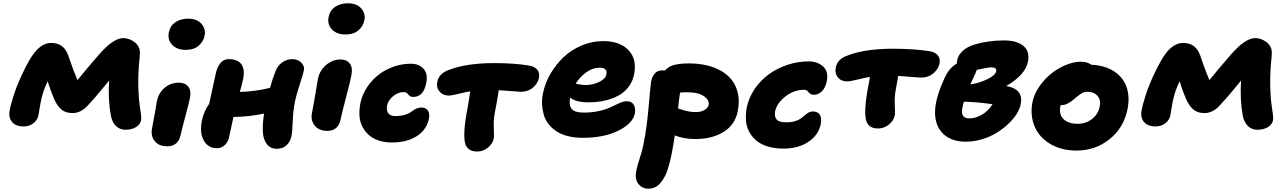

<svg xmlns="http://www.w3.org/2000/svg" viewBox="-20 -847 7781 1163"><path d="M124 -81.1Q74.7 -81.1 52.2 -109.1Q29.8 -137.2 39.1 -181.2Q44.4 -212.4 63.2 -270.5Q82 -328.6 108.9 -386.2Q161.1 -501 202.4 -543.9Q243.7 -586.9 290 -586.9Q329.1 -586.9 354.5 -568.1Q379.9 -549.3 394 -509.8Q396 -503.9 407 -472.4Q418 -440.9 428.5 -412.8Q439 -384.8 449.2 -361.8Q508.3 -434.6 580.1 -517.1Q666.5 -616.2 727.1 -616.2Q762.7 -616.2 796.9 -590.8Q816.4 -573.7 823 -554.9Q829.6 -536.1 826.2 -504.9Q812 -377 820.8 -258.8Q822.8 -230.5 827.4 -200Q832 -169.4 834.2 -150.9Q836.4 -132.3 835 -120.1Q830.1 -93.3 803.7 -77.1Q777.3 -61 740.2 -61Q706.5 -61 683.3 -83Q660.2 -105 651.9 -144Q633.3 -244.1 641.1 -358.9Q560.5 -259.8 514.2 -210.9Q471.2 -162.1 419.9 -162.1Q377.4 -162.1 352.1 -183.6Q326.7 -205.1 309.1 -245.1Q285.2 -299.8 269 -355Q242.7 -300.8 231 -249Q225.1 -223.6 219.2 -187Q213.4 -150.4 212.9 -148.9Q207 -119.1 181.9 -100.1Q156.7 -81.1 124 -81.1Z M1106 -544.9Q1051.3 -544.9 1022.5 -575.9Q993.7 -606.9 1002.9 -651.9Q1011.2 -691.4 1042.7 -712.6Q1074.2 -733.9 1119.1 -733.9Q1174.3 -733.9 1200.7 -702.1Q1227.1 -670.4 1219.7 -632.8Q1213.4 -596.7 1184.1 -570.8Q1154.8 -544.9 1106 -544.9ZM993.2 39.1Q941.9 39.1 917 7.6Q892.1 -23.9 900.9 -68.8Q911.1 -120.1 920.4 -175.3Q929.7 -230.5 930.2 -233.9Q940.4 -283.2 976.6 -314.7Q1012.7 -346.2 1064.9 -346.2Q1101.1 -346.2 1120.1 -322.3Q1139.2 -298.3 1130.9 -254.9Q1127.4 -234.4 1103.3 -144.3Q1079.1 -54.2 1075.2 -33.2Q1061 39.1 993.2 39.1Z M1294.9 50.8Q1240.7 50.8 1214.6 4.6Q1188.5 -41.5 1202.6 -115.2Q1214.4 -173.8 1247.1 -217.8Q1260.3 -280.3 1286.6 -399.9Q1294.9 -439 1314.2 -463.9Q1333.5 -488.8 1365.7 -488.8Q1420.9 -488.8 1442.6 -457Q1464.4 -425.3 1452.6 -368.2Q1446.8 -339.8 1432.6 -290Q1532.2 -293.5 1615.7 -314.9Q1631.3 -372.6 1649.9 -418Q1662.1 -449.7 1689.7 -469.2Q1717.3 -488.8 1752 -488.8Q1782.7 -488.8 1804.2 -468.3Q1825.7 -447.8 1820.8 -420.9Q1817.4 -401.4 1796.4 -338.1Q1775.4 -274.9 1765.6 -226.1Q1755.4 -174.3 1753.2 -111.3Q1751 -48.3 1745.6 -22.9Q1739.3 9.8 1716.3 32Q1693.4 54.2 1657.7 54.2Q1617.7 54.2 1595.9 25.6Q1574.2 -2.9 1572 -50.3Q1569.8 -97.7 1579.6 -159.2Q1504.4 -141.6 1394 -138.2Q1390.1 -120.1 1381.1 -78.1Q1372.1 -36.1 1367.7 -17.1Q1362.3 12.2 1341.8 31.5Q1321.3 50.8 1294.9 50.8Z M2073.7 -638.2Q2019 -638.2 1990.2 -669.2Q1961.4 -700.2 1970.7 -745.1Q1979 -784.7 2010.5 -805.9Q2042 -827.1 2086.9 -827.1Q2142.1 -827.1 2168.5 -795.4Q2194.8 -763.7 2187.5 -726.1Q2181.2 -689.9 2151.9 -664.1Q2122.6 -638.2 2073.7 -638.2ZM1962.9 -54.2Q1912.6 -54.2 1886.7 -85.9Q1860.8 -117.7 1869.6 -162.1Q1881.8 -224.1 1891.6 -285.6Q1901.4 -347.2 1905.8 -369.1Q1915.5 -418.9 1954.6 -452.9Q1993.7 -486.8 2043.5 -486.8Q2079.6 -486.8 2098.6 -462.2Q2117.7 -437.5 2108.9 -393.1Q2105 -367.2 2076.4 -258.5Q2047.9 -149.9 2043.5 -126Q2029.3 -54.2 1962.9 -54.2Z M2353 16.1Q2309.1 16.1 2273.2 3.9Q2237.3 -8.3 2213.6 -29.8Q2189.9 -51.3 2174.8 -80.6Q2159.7 -109.9 2157.5 -144.5Q2155.3 -179.2 2162.1 -217.8Q2176.3 -288.6 2222.7 -344.7Q2269 -400.9 2334 -430.9Q2398.9 -460.9 2469.7 -460.9Q2516.6 -460.9 2544.9 -431.2Q2573.2 -401.4 2562 -344.2Q2553.2 -301.3 2533.9 -280.5Q2514.6 -259.8 2481 -259.8Q2471.2 -259.8 2464.1 -264.4Q2457 -269 2453.4 -274.4Q2449.7 -279.8 2442.6 -284.4Q2435.5 -289.1 2425.8 -289.1Q2390.6 -289.1 2360.6 -263.9Q2330.6 -238.8 2324.7 -207Q2319.3 -178.7 2331.5 -161.4Q2343.8 -144 2375 -144Q2409.2 -144 2434.3 -152.1Q2459.5 -160.2 2471.2 -169.9Q2482.9 -179.7 2498.8 -187.7Q2514.6 -195.8 2532.7 -195.8Q2558.1 -195.8 2571.3 -178Q2584.5 -160.2 2578.1 -127.9Q2564 -60.1 2504.2 -22Q2444.3 16.1 2353 16.1Z M2870.6 70.8Q2816.4 70.8 2799.8 28.8Q2779.8 -27.3 2813 -196.8Q2820.8 -240.7 2828.6 -293.9Q2800.8 -289.6 2758.3 -278.8Q2715.8 -268.1 2697.8 -268.1Q2663.6 -268.1 2642.6 -292.2Q2621.6 -316.4 2628.9 -351.1Q2639.2 -401.4 2694.8 -421.9Q2801.8 -464.8 2974.6 -464.8Q3093.8 -464.8 3183.6 -450.2Q3217.3 -444.8 3233.9 -425.3Q3250.5 -405.8 3244.6 -375Q3237.3 -340.8 3207.8 -315.9Q3178.2 -291 3135.7 -291Q3123 -291 3075.7 -295.2Q3028.3 -299.3 3001 -300.8Q2990.7 -232.4 2977.1 -163.1Q2968.8 -119.6 2971.2 -70.1Q2973.6 -20.5 2970.7 -7.8Q2964.8 23.4 2935.8 47.1Q2906.7 70.8 2870.6 70.8Z M3509.8 -12.2Q3460.4 -12.2 3419.9 -22.5Q3379.4 -32.7 3351.6 -51Q3323.7 -69.3 3303.5 -94.5Q3283.2 -119.6 3274.4 -149.9Q3265.6 -180.2 3263.4 -214.4Q3261.2 -248.5 3269.5 -284.2Q3281.7 -344.2 3314.5 -400.4Q3347.2 -456.5 3393.8 -500.7Q3440.4 -544.9 3503.2 -571.5Q3565.9 -598.1 3632.8 -598.1Q3734.9 -598.1 3787.1 -543.2Q3839.4 -488.3 3820.8 -396Q3813.5 -359.4 3793.7 -329.8Q3773.9 -300.3 3747.3 -281.5Q3720.7 -262.7 3686.5 -250.2Q3652.3 -237.8 3617.4 -232.4Q3582.5 -227.1 3544.4 -227.1Q3467.3 -227.1 3433.6 -255.9V-254.9Q3424.8 -209 3443.1 -187Q3461.4 -165 3515.6 -165Q3559.1 -165 3596.7 -172.1Q3634.3 -179.2 3659.2 -189.2Q3684.1 -199.2 3704.3 -209.5Q3724.6 -219.7 3742.4 -226.8Q3760.3 -233.9 3774.4 -233.9Q3805.7 -233.9 3818.4 -213.1Q3831.1 -192.4 3825.7 -160.2Q3813 -98.6 3725.6 -55.4Q3638.2 -12.2 3509.8 -12.2ZM3612.8 -437Q3571.8 -437 3533 -410.2Q3494.1 -383.3 3466.8 -339.8Q3471.2 -339.4 3481.9 -337.2Q3492.7 -335 3504.2 -333.5Q3515.6 -332 3527.8 -332Q3570.8 -332 3609.4 -350.8Q3647.9 -369.6 3652.8 -395Q3661.6 -437 3612.8 -437Z M3906.2 295.9Q3870.1 295.9 3846.9 267.1Q3823.7 238.3 3834.5 186Q3840.8 154.3 3855.5 110.1Q3870.1 65.9 3876.5 33.2Q3890.1 -33.7 3897.7 -94.2Q3905.3 -154.8 3911.4 -227.5Q3917.5 -300.3 3923.3 -348.1Q3926.3 -375.5 3943.1 -398.2Q3960 -420.9 3992.2 -420.9Q4003.4 -420.9 4008.3 -419.9Q4027.3 -443.8 4062.7 -453.4Q4098.1 -462.9 4154.3 -462.9Q4211.4 -462.9 4261.2 -451.2Q4311 -439.5 4350.8 -416Q4390.6 -392.6 4416.3 -357.4Q4441.9 -322.3 4450.9 -275.6Q4460 -229 4448.2 -170.9Q4432.1 -91.3 4363.3 -48.1Q4294.4 -4.9 4191.4 -4.9Q4120.6 -4.9 4067.4 -26.9Q4062 13.2 4049.3 81.1Q4043.5 110.4 4038.1 131.6Q4032.7 152.8 4024.2 179.9Q4015.6 207 4004.9 225.8Q3994.1 244.6 3980.2 261.7Q3966.3 278.8 3947.5 287.4Q3928.7 295.9 3906.2 295.9ZM4141.1 -288.1Q4118.7 -288.1 4099.1 -286.1Q4091.8 -236.8 4087.4 -189.9Q4088.9 -189.5 4108.2 -183.3Q4127.4 -177.2 4135 -175.3Q4142.6 -173.3 4160.2 -170.7Q4177.7 -168 4194.3 -168Q4224.6 -168 4246.6 -180.4Q4268.6 -192.9 4272.5 -210.9Q4278.3 -239.7 4244.6 -263.9Q4210.9 -288.1 4141.1 -288.1Z M4726.1 53.2Q4673.3 53.2 4631.3 40.5Q4589.4 27.8 4562.3 5.4Q4535.2 -17.1 4518.3 -48.1Q4501.5 -79.1 4498.8 -116Q4496.1 -152.8 4502.9 -193.8Q4515.1 -255.4 4551.3 -308.3Q4587.4 -361.3 4637.9 -397.7Q4688.5 -434.1 4751 -454.6Q4813.5 -475.1 4877.9 -475.1Q4932.1 -475.1 4965.8 -444.3Q4999.5 -413.6 4988.3 -356Q4980.5 -315.4 4958.5 -294.2Q4936.5 -272.9 4910.2 -272.9Q4898.4 -272.9 4890.1 -277.6Q4881.8 -282.2 4877.9 -288.1Q4874 -293.9 4867.4 -298.6Q4860.8 -303.2 4852.1 -303.2Q4789.1 -303.2 4737.5 -262.9Q4686 -222.7 4674.8 -171.9Q4669.9 -140.6 4684.1 -123.3Q4698.2 -106 4745.1 -106Q4773.4 -106 4795.4 -112.8Q4817.4 -119.6 4830.6 -129.2Q4843.8 -138.7 4854.5 -148.4Q4865.2 -158.2 4877.2 -165Q4889.2 -171.9 4902.8 -171.9Q4932.1 -171.9 4945.6 -152.6Q4959 -133.3 4951.2 -92.8Q4936 -26.4 4874.8 13.4Q4813.5 53.2 4726.1 53.2Z M5297.9 -68.8Q5245.1 -68.8 5228.5 -110.8Q5208.5 -167.5 5241.7 -336.9Q5249 -377 5249.5 -380.9Q5219.7 -376.5 5175 -365.2Q5130.4 -354 5111.8 -354Q5074.7 -354 5055.2 -378.2Q5035.6 -402.3 5042.5 -438Q5052.2 -487.8 5108.9 -508.8Q5215.8 -551.8 5388.7 -551.8Q5513.2 -551.8 5609.9 -537.1Q5643.6 -531.7 5660.2 -512.2Q5676.8 -492.7 5670.9 -461.9Q5663.6 -428.2 5633.5 -402.6Q5603.5 -377 5561.5 -377Q5550.8 -377 5529.3 -378.7Q5507.8 -380.4 5475.8 -383.1Q5443.8 -385.7 5420.9 -387.2Q5412.6 -337.4 5405.8 -303.2Q5397.5 -259.8 5400.1 -210.2Q5402.8 -160.6 5399.9 -147.9Q5393.1 -115.2 5363.8 -92Q5334.5 -68.8 5297.9 -68.8Z M5830.6 11.2Q5759.8 11.2 5713.6 -20Q5667.5 -51.3 5651.9 -105.5Q5636.2 -159.7 5650.4 -229Q5659.2 -270.5 5679.9 -323.7Q5700.7 -377 5718.3 -405.8Q5737.8 -438.5 5776.4 -462.9Q5776.4 -477.1 5778.3 -483.9Q5783.7 -512.7 5811.3 -538.6Q5838.9 -564.5 5885.3 -578.1Q5967.3 -602.1 6062.5 -602.1Q6140.1 -602.1 6179.7 -568.4Q6219.2 -534.7 6206.5 -472.2Q6198.2 -431.6 6163.3 -393.8Q6128.4 -356 6075.2 -326.2Q6182.1 -306.6 6162.6 -214.8Q6157.2 -187 6137.5 -155.8Q6117.7 -124.5 6085.9 -95Q6054.2 -65.4 6015.1 -41.5Q5976.1 -17.6 5927.5 -3.2Q5878.9 11.2 5830.6 11.2ZM5983.4 -439Q5964.8 -439 5896.5 -423.8Q5893.1 -413.1 5887.2 -400.1Q5881.3 -387.2 5872.3 -367.9Q5863.3 -348.6 5857.4 -335.9Q5908.2 -342.3 5958.5 -366.2Q6008.8 -390.1 6014.2 -415Q6016.6 -427.2 6009 -433.1Q6001.5 -439 5983.4 -439ZM5808.6 -190.9Q5797.4 -129.9 5851.6 -129.9Q5889.2 -129.9 5927.7 -152.3Q5966.3 -174.8 5992.2 -215.8Q5896.5 -229.5 5818.4 -231Q5814 -217.8 5808.6 -190.9Z M6502 64.9Q6408.7 64.9 6341.6 24.9Q6274.4 -15.1 6246.6 -82Q6218.8 -148.9 6233.9 -228Q6243.2 -275.4 6273.9 -320.8Q6304.7 -366.2 6345.5 -399.4Q6386.2 -432.6 6434.8 -452.9Q6483.4 -473.1 6527.8 -473.1Q6565.9 -473.1 6589.8 -455.1Q6673.8 -450.7 6729 -414.3Q6784.2 -377.9 6804.2 -319.3Q6824.2 -260.7 6810.1 -187Q6787.1 -72.8 6700.9 -3.9Q6614.7 64.9 6502 64.9ZM6402.8 -201.2Q6393.6 -153.8 6422.1 -125.5Q6450.7 -97.2 6508.8 -97.2Q6557.6 -97.2 6594.5 -126Q6631.3 -154.8 6641.1 -201.2Q6649.4 -241.7 6627.9 -266.4Q6606.4 -291 6564 -291Q6547.4 -291 6533 -282.5Q6518.6 -273.9 6494.1 -253.4Q6489.3 -249 6486.8 -247.1Q6461.4 -226.1 6444.1 -218Q6426.8 -210 6404.8 -210Q6402.8 -204.1 6402.8 -201.2Z M6980.5 -81.1Q6931.2 -81.1 6908.7 -109.1Q6886.2 -137.2 6895.5 -181.2Q6900.9 -212.4 6919.7 -270.5Q6938.5 -328.6 6965.3 -386.2Q7017.6 -501 7058.8 -543.9Q7100.1 -586.9 7146.5 -586.9Q7185.5 -586.9 7210.9 -568.1Q7236.3 -549.3 7250.5 -509.8Q7252.4 -503.9 7263.4 -472.4Q7274.4 -440.9 7284.9 -412.8Q7295.4 -384.8 7305.7 -361.8Q7364.7 -434.6 7436.5 -517.1Q7522.9 -616.2 7583.5 -616.2Q7619.1 -616.2 7653.3 -590.8Q7672.9 -573.7 7679.4 -554.9Q7686 -536.1 7682.6 -504.9Q7668.5 -377 7677.2 -258.8Q7679.2 -230.5 7683.8 -200Q7688.5 -169.4 7690.7 -150.9Q7692.9 -132.3 7691.4 -120.1Q7686.5 -93.3 7660.2 -77.1Q7633.8 -61 7596.7 -61Q7563 -61 7539.8 -83Q7516.6 -105 7508.3 -144Q7489.7 -244.1 7497.6 -358.9Q7417 -259.8 7370.6 -210.9Q7327.6 -162.1 7276.4 -162.1Q7233.9 -162.1 7208.5 -183.6Q7183.1 -205.1 7165.5 -245.1Q7141.6 -299.8 7125.5 -355Q7099.1 -300.8 7087.4 -249Q7081.5 -223.6 7075.7 -187Q7069.8 -150.4 7069.3 -148.9Q7063.5 -119.1 7038.3 -100.1Q7013.2 -81.1 6980.5 -81.1Z"/></svg>

Font: Shantell Sans Irregular Bouncy
Style: Italic
Weight: 800
Italic angle: -11.31°
Designer: Stephen Nixon, Anya Danilova, Shantell Martin
Foundry: Arrow Type
Version: Version 1.006;[9816181b4]